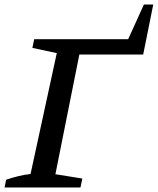

<svg xmlns="http://www.w3.org/2000/svg" viewBox="-36 -822 692 842"><path d="M595 -802H636L592 -583H312L207 -58L325 -39L317 0H-16L-9 -34Q18 -43 44.5 -49.5Q71 -56 98 -59L213 -589L106 -612L114 -650H526Z"/></svg>

Font: Piazzolla Medium
Style: Italic
Weight: 500
Italic angle: -11.3°
Designer: Juan Pablo del Peral
Foundry: Huerta Tipografica
Version: Version 1.330